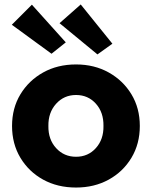

<svg xmlns="http://www.w3.org/2000/svg" viewBox="-20 -831 681 861"><path d="M321 10Q238 10 173.5 -25.5Q109 -61 71.5 -123.5Q34 -186 34 -266Q34 -346 71.5 -408Q109 -470 173.5 -506Q238 -542 321 -542Q403 -542 467.5 -506Q532 -470 569.5 -408Q607 -346 607 -266Q607 -186 569.5 -123.5Q532 -61 467.5 -25.5Q403 10 321 10ZM321 -128Q375 -128 410 -167Q445 -206 444 -266Q445 -327 410 -366Q375 -405 321 -405Q267 -405 231.5 -365.5Q196 -326 197 -266Q196 -206 231.5 -167Q267 -128 321 -128ZM417 -587 247 -727 342 -811 484 -635ZM211 -590 33 -720 123 -810 275 -641Z"/></svg>

Font: Lexend
Style: Bold
Weight: 700
Designer: Bonnie Shaver-Troup, Thomas Jockin
Foundry: Lexend
Version: Version 1.007; ttfautohint (v1.8.3)